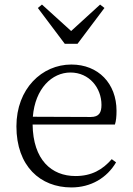

<svg xmlns="http://www.w3.org/2000/svg" viewBox="-20 -808 583 842"><path d="M320 -616 438 -773 419 -788 292 -672 164 -788 146 -773 264 -616ZM124 -296C134 -420 208 -490 289 -490C372 -490 425 -422 425 -348C425 -315 415 -295 378 -295ZM484 -262C489 -277 491 -297 491 -322C491 -442 411 -525 293 -525C164 -525 52 -419 52 -254C52 -79 157 14 293 14C379 14 449 -28 489 -96L470 -110C430 -64 382 -36 311 -36C206 -36 125 -107 123 -262Z"/></svg>

Font: Noto Serif CJK JP Light
Style: Regular
Weight: 300
Designer: Ryoko NISHIZUKA 西塚涼子 (kana & ideographs); Frank Grießhammer (Latin, Greek & Cyrillic); Wenlong ZHANG 张文龙 (bopomofo); San
Foundry: Adobe Systems Incorporated
Version: Version 1.001;PS 1.001;hotconv 16.6.54;makeotf.lib2.5.65590